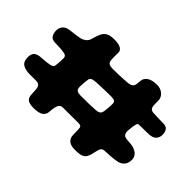

<svg xmlns="http://www.w3.org/2000/svg" viewBox="-125 -913 1223 1223"><g transform="rotate(45 486.5 -302.0)"><path d="M636.5 36Q599 36 582 23.8Q565 11.5 560 -11Q560 -16.5 559.2 -24.2Q558.5 -32 558.5 -40Q558.5 -48 558.2 -55.5Q558 -63 558 -67.5Q558 -87.5 552.5 -94.2Q547 -101 527.5 -101Q500 -101 479.5 -100.8Q459 -100.5 438.5 -100.5Q418 -100.5 390.5 -100.5Q379.5 -100.5 371.8 -95.8Q364 -91 358.5 -81Q356.5 -76 354.8 -69.2Q353 -62.5 351.5 -54.8Q350 -47 349.2 -38.8Q348.5 -30.5 348 -22.5Q346.5 5.5 326.2 19.8Q306 34 259.5 34Q223 34 206.8 22.5Q190.5 11 189 -20Q188.5 -30.5 188.2 -40.5Q188 -50.5 187 -59.8Q186 -69 184.5 -75.5Q177.5 -100 153 -100.5Q146 -100.5 137.5 -100.8Q129 -101 120.5 -100.8Q112 -100.5 105.2 -100.5Q98.5 -100.5 94.5 -100.5Q53 -100.5 28.8 -114.8Q4.5 -129 4.5 -169.5Q4.5 -199 19.2 -212.5Q34 -226 68 -228Q90.5 -229 109.5 -231.2Q128.5 -233.5 141 -236Q152.5 -238.5 159 -243.5Q165.5 -248.5 166.5 -257.5Q167.5 -266 168.5 -274.5Q169.5 -283 169.8 -292Q170 -301 170.5 -309.8Q171 -318.5 171 -327.5Q171 -337 164.5 -343.2Q158 -349.5 149 -351Q140.5 -353 117.8 -355Q95 -357 67 -357Q33.5 -357.5 22.8 -375.5Q12 -393.5 12 -418Q12 -442.5 27.5 -460Q43 -477.5 79.5 -481Q97.5 -483 120.2 -486Q143 -489 156.5 -492Q178 -498 192 -510Q206 -522 210.5 -541.5Q215.5 -558.5 220 -572.2Q224.5 -586 229.5 -596.5Q241 -619 260.2 -629.2Q279.5 -639.5 318.5 -639.5Q351.5 -639.5 372 -629.2Q392.5 -619 392.5 -597.5Q392.5 -587.5 392.2 -578.5Q392 -569.5 392.2 -561.5Q392.5 -553.5 392.5 -547Q392.5 -540.5 393 -535.5Q394.5 -514 405 -506.5Q415.5 -499 442.5 -499Q467 -499 492 -499.8Q517 -500.5 538.5 -502Q560 -503.5 572 -504.5Q593 -506.5 604.5 -515.8Q616 -525 617 -549.5Q618 -564.5 619.8 -575.8Q621.5 -587 629 -596.5Q641 -613 662.8 -620.2Q684.5 -627.5 711 -627.5Q745 -627.5 766.8 -607.8Q788.5 -588 788.5 -562Q788.5 -555.5 788.5 -548.8Q788.5 -542 788.5 -535.5Q788.5 -529 789 -523.5Q789.5 -518 790 -513Q794 -486.5 818.5 -484.5Q838 -483.5 860.5 -482.5Q883 -481.5 910 -481.5Q940 -481.5 950.8 -466.2Q961.5 -451 961.5 -425.5Q961.5 -400.5 944.8 -383.8Q928 -367 886.5 -367Q866 -367 845.5 -366.5Q825 -366 808.5 -365.5Q804 -365.5 801 -362.8Q798 -360 795.8 -354Q793.5 -348 792 -337.5Q791 -332 790.2 -326Q789.5 -320 788.8 -313.2Q788 -306.5 787.2 -299.2Q786.5 -292 786.5 -284.5Q786.5 -265 795.2 -255.5Q804 -246 828.5 -244.5Q845 -244 859 -242.2Q873 -240.5 884.5 -237Q910.5 -228.5 923.5 -212.8Q936.5 -197 936.5 -176Q936.5 -144.5 920 -126.2Q903.5 -108 879 -103.5Q851 -98.5 824.5 -96.5Q798 -94.5 770.5 -93.5Q750 -93 742 -71.5Q740.5 -66.5 739 -61Q737.5 -55.5 736 -49.2Q734.5 -43 733 -36.5Q731.5 -30 730 -23Q725 -4 717 9.2Q709 22.5 690.8 29.2Q672.5 36 636.5 36ZM479 -234.5Q492.5 -234.5 504.5 -235Q516.5 -235.5 527.5 -236.2Q538.5 -237 548.5 -237Q573 -239.5 581.2 -247.5Q589.5 -255.5 591.5 -268.5Q592.5 -277 593.8 -286.5Q595 -296 595.8 -305.5Q596.5 -315 596.8 -324Q597 -333 597 -341Q597 -356 588.5 -362Q580 -368 557 -368Q534 -368 512.2 -367.5Q490.5 -367 469 -366.2Q447.5 -365.5 424.5 -364Q400.5 -363 389.8 -356.8Q379 -350.5 377.5 -339Q376.5 -331 375.2 -322Q374 -313 373.2 -303.5Q372.5 -294 372.2 -285.2Q372 -276.5 372 -269Q372 -248 383.2 -241Q394.5 -234 411 -234Q426 -234 443.5 -234.2Q461 -234.5 479 -234.5Z"/></g></svg>

Font: Gluten ExtraBold
Style: Regular
Weight: 800
Designer: Tyler Finck
Foundry: Etcetera Type Company
Version: Version 1.300